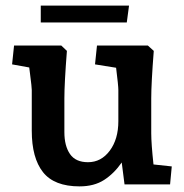

<svg xmlns="http://www.w3.org/2000/svg" viewBox="-20 -656 655 683"><path d="M93 -191V-336Q93 -346 87 -392L84 -416L23 -427L30 -494H198L218 -475Q209 -360 209 -306V-186Q209 -137 229 -108Q249 -79 293 -79Q340 -79 370.5 -120Q401 -161 401 -225V-336Q401 -351 393 -415L318 -427L325 -494H506L527 -475Q518 -360 518 -306V-182Q518 -145 526 -71L591 -64L585 0H423L413 -78Q386 -39 350.5 -16Q315 7 263 7Q173 7 133 -43.5Q93 -94 93 -191ZM125 -636H439L431 -576H125Z"/></svg>

Font: Andada Pro
Style: Bold
Weight: 700
Designer: Carolina Giovagnoli
Foundry: Huerta Tipografica
Version: Version 3.005; ttfautohint (v1.8.4)